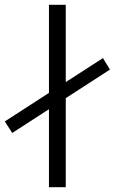

<svg xmlns="http://www.w3.org/2000/svg" viewBox="-119 -780 478 800"><path d="M85 -760V-393L-99 -274L-68 -226L85 -325V0H155V-371L339 -490L310 -538L155 -438V-760Z"/></svg>

Font: Gully Light
Style: Regular
Weight: 300
Designer: jaikishan Patel
Foundry: MagicType
Version: Version 1.000;Glyphs 3.2 (3242)